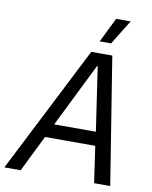

<svg xmlns="http://www.w3.org/2000/svg" viewBox="-137 -971 826 1043"><g transform="rotate(10 276.5 -450.0)"><path d="M-40 0H50L149 -201H426L455 0H544L432 -700H316ZM498 -900H418L351 -764H414ZM186 -277 360 -629H364L416 -277Z"/></g></svg>

Font: Fixel Text 20240404
Style: Italic
Weight: 400
Width: 4
Italic angle: -10°
Designer: AlfaBravo + MacPaw
Foundry: Kyrylo Tkachov, Marchela Mozhyna, Serhii Makarenko, Maria Weinstein, Zakhar Kryvoshyya
Version: Version 1.211;Glyphs 3.2 (3225)